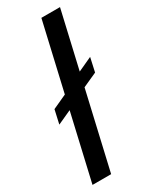

<svg xmlns="http://www.w3.org/2000/svg" viewBox="-189 -766 646 812"><g transform="rotate(-30 133.5 -360.0)"><path d="M134 -347 11 -291 26 -358 148 -414ZM150 -420 267 -474 252 -406 135 -353ZM5 0 171 -720H262L96 0Z"/></g></svg>

Font: Instrument Sans Condensed Medium
Style: Italic
Weight: 500
Width: 3
Italic angle: -13°
Designer: Rodrigo Fuenzalida
Foundry: fragTYPE
Version: Version 1.000;gftools[0.9.28]